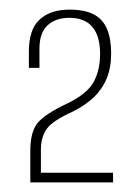

<svg xmlns="http://www.w3.org/2000/svg" viewBox="-20 -615 277 399"><path d="M43 -236V-302Q43 -342 59 -360.5Q75 -379 120 -400Q161 -420 174.5 -444.5Q188 -469 188 -503Q188 -540 172 -559Q156 -578 124 -578Q96 -578 79 -562.5Q62 -547 62 -514V-474H40V-508Q40 -554 62.5 -574.5Q85 -595 124 -595Q156 -595 175 -585Q194 -575 202.5 -554.5Q211 -534 211 -504Q211 -474 201.5 -451.5Q192 -429 174.5 -412.5Q157 -396 131 -383Q89 -364 77 -347Q65 -330 65 -304Q65 -292 65 -279.5Q65 -267 65 -256H215V-236Z"/></svg>

Font: Alumni Sans SC Thin
Style: Regular
Weight: 100
Designer: Robert E. Leuschke
Foundry: Robert E. Leuschke
Version: Version 1.018